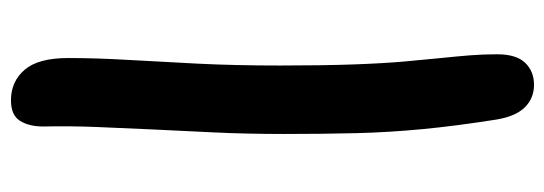

<svg xmlns="http://www.w3.org/2000/svg" viewBox="-350 -506 1018 359"><g transform="rotate(-90 159.5 -327.0)"><path d="M180 162Q155 162 138 145Q121 128 115 92Q103 16 97 -47Q91 -110 89.5 -171.5Q88 -233 88 -305Q88 -377 91 -438Q94 -499 96.5 -552Q99 -605 101 -655Q103 -705 102 -756Q102 -782 112.5 -799Q123 -816 151 -816Q186 -816 208 -790.5Q230 -765 230 -709Q230 -657 226.5 -597Q223 -537 219.5 -467Q216 -397 216 -313Q216 -233 218 -176.5Q220 -120 223.5 -80.5Q227 -41 230 -12Q233 17 235 41.5Q237 66 237 93Q237 129 221 145.5Q205 162 180 162Z"/></g></svg>

Font: Shantell Sans SemiBold
Style: Regular
Weight: 600
Designer: Stephen Nixon, Anya Danilova, Shantell Martin
Foundry: Arrow Type
Version: Version 1.011;[c5ecc13dd]